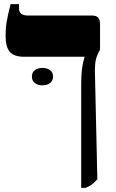

<svg xmlns="http://www.w3.org/2000/svg" viewBox="-20 -667 560 927"><path d="M372 -254Q372 -302 375.5 -331.5Q379 -361 388 -391V-393H96Q48 -393 27.5 -416.5Q7 -440 7 -495Q7 -531 12 -561Q17 -591 31 -647H72V-625Q72 -592 116 -592H424Q445 -592 454 -582Q463 -572 463 -548V-427Q448 -401 443 -379.5Q438 -358 438 -325L439 -289L450 199Q433 217 421 225.5Q409 234 393 240H372ZM185 -339Q207 -339 221.5 -328.5Q236 -318 236 -297Q236 -277 221.5 -266Q207 -255 185 -255Q163 -255 148.5 -266Q134 -277 134 -297Q134 -318 148.5 -328.5Q163 -339 185 -339Z"/></svg>

Font: Noto Serif Hebrew Black
Style: Regular
Weight: 900
Designer: Monotype Design Team
Foundry: Monotype Imaging Inc.
Version: Version 1.000